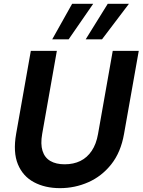

<svg xmlns="http://www.w3.org/2000/svg" viewBox="-20 -964 740 996"><path d="M291.1 12Q213.8 12 156.2 -18.8Q98.6 -49.5 72.8 -111.9Q47.1 -174.4 63.7 -269.7L139.9 -700H274.9L198.7 -268.7Q189.6 -216.6 200.6 -181.5Q211.5 -146.4 241 -129Q270.5 -111.7 315.4 -111.7Q361.4 -111.7 396.8 -129Q432.2 -146.4 455.8 -181.5Q479.4 -216.6 488.5 -268.7L564.8 -700H699.8L623.5 -269.7Q606.9 -174.4 557.4 -111.9Q507.9 -49.5 438.3 -18.8Q368.8 12 291.1 12ZM424.5 -760 538.9 -944.2H648.8L509.2 -760ZM250.9 -760 354.1 -944.2H463.4L336.1 -760Z"/></svg>

Font: DM Sans 9pt
Style: Italic
Weight: 400
Italic angle: -10°
Designer: Colophon Foundry, Jonny Pinhorn
Foundry: Colophon Foundry
Version: Version 4.004